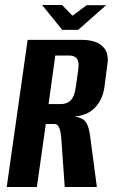

<svg xmlns="http://www.w3.org/2000/svg" viewBox="-20 -751 460 771"><path d="M7 0 91 -591H307Q366 -591 392.5 -564.5Q419 -538 411 -491L399 -399Q392 -352 362.5 -320Q333 -288 280 -283Q313 -278 325 -260.5Q337 -243 342 -204L369 0H240L226 -196Q225 -212 222 -225Q219 -238 213.5 -245.5Q208 -253 198 -253H164L128 0ZM175 -333H223Q249 -333 264 -348Q279 -363 284 -399L294 -470Q299 -502 289 -515Q279 -528 260 -528H202ZM230 -631 149 -731H229L271 -688L328 -730H406L294 -631Z"/></svg>

Font: Alumni Sans
Style: Bold Italic
Weight: 700
Italic angle: -8°
Designer: Robert E. Leuschke
Foundry: Robert E. Leuschke
Version: Version 1.016